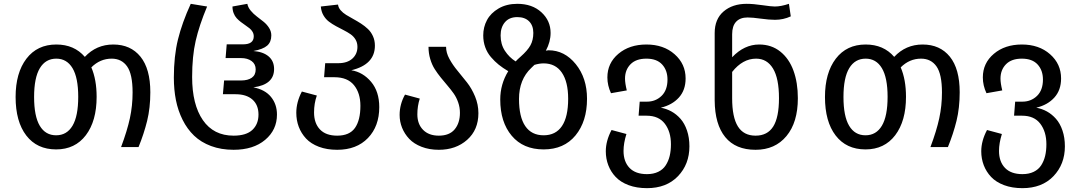

<svg xmlns="http://www.w3.org/2000/svg" viewBox="-20 -773 5668 1009"><path d="M575.2 -539.1Q666.5 -539.1 718.3 -475.1Q770 -411.1 770 -288.1Q770 -206.1 753.2 -137.7Q736.3 -69.3 708 0H616.2Q648.4 -85.9 662.6 -151.6Q676.8 -217.3 676.8 -287.1Q676.8 -383.3 647.9 -424.1Q619.1 -464.8 566.9 -464.8Q505.9 -464.8 460 -418.9Q487.8 -354.5 487.8 -264.2Q487.8 -137.2 431.2 -62.5Q374.5 12.2 274.9 12.2Q174.3 12.2 118.2 -60.8Q62 -133.8 62 -263.2Q62 -390.1 118.9 -464.6Q175.8 -539.1 275.9 -539.1Q370.1 -539.1 425.8 -474.1Q486.3 -539.1 575.2 -539.1ZM391.1 -264.2Q391.1 -364.7 361.1 -414.8Q331.1 -464.8 275.9 -464.8Q219.7 -464.8 189.5 -414.8Q159.2 -364.7 159.2 -263.2Q159.2 -162.1 189 -112.1Q218.8 -62 274.9 -62Q331.1 -62 361.1 -112.3Q391.1 -162.6 391.1 -264.2Z M1207.5 14.2Q1142.1 14.2 1089.1 -5.6Q1036.1 -25.4 1000 -60.1Q963.9 -94.7 939.7 -143.1Q915.5 -191.4 904.5 -246.8Q893.6 -302.2 893.6 -365.2Q893.6 -478 915.3 -565.9Q937 -653.8 982.4 -752.9L1068.4 -738.8Q1026.9 -639.6 1008.3 -558.3Q989.7 -477.1 989.7 -368.2Q989.7 -223.6 1046.1 -141.8Q1102.5 -60.1 1207.5 -60.1Q1273.9 -60.1 1306.2 -90.3Q1338.4 -120.6 1338.4 -170.9Q1338.4 -221.7 1306.6 -249.8Q1274.9 -277.8 1217.8 -277.8H1151.4L1157.7 -350.1H1246.6Q1282.7 -350.1 1303.2 -364.5Q1323.7 -378.9 1323.7 -408.2Q1323.7 -436.5 1302.2 -452.1Q1280.8 -467.8 1246.6 -467.8H1165.5L1171.4 -540H1257.3Q1313.5 -540 1313.5 -582Q1313.5 -594.7 1307.4 -605.5Q1301.3 -616.2 1291.3 -624.3Q1281.2 -632.3 1269.3 -640.4Q1257.3 -648.4 1245.6 -657.5Q1233.9 -666.5 1223.9 -677.2Q1213.9 -688 1207.8 -703.9Q1201.7 -719.7 1201.7 -738.8L1279.8 -752.9Q1283.2 -734.4 1297.6 -717Q1312 -699.7 1329.8 -686.3Q1347.7 -672.9 1365 -658.9Q1382.3 -645 1394 -626.5Q1405.8 -607.9 1405.8 -586.9Q1405.8 -552.2 1384 -533.2Q1362.3 -514.2 1311.5 -504.9Q1362.8 -501 1391.6 -476.6Q1420.4 -452.1 1420.4 -410.2Q1420.4 -328.1 1311.5 -314Q1372.6 -302.2 1404.1 -263.7Q1435.5 -225.1 1435.5 -170.9Q1435.5 -90.3 1373.5 -38.1Q1311.5 14.2 1207.5 14.2Z M1826.2 -403.8Q1887.2 -394 1930.2 -343Q1973.1 -292 1973.1 -210Q1973.1 -109.4 1913.6 -47.6Q1854 14.2 1752 14.2Q1697.8 14.2 1655.8 -1.7Q1613.8 -17.6 1588.4 -44.9Q1563 -72.3 1550 -106.7Q1537.1 -141.1 1537.1 -180.2Q1537.1 -236.3 1566.4 -292L1645 -271Q1630.4 -229.5 1630.4 -182.1Q1630.4 -125.5 1661.4 -92.8Q1692.4 -60.1 1752 -60.1Q1816.9 -60.1 1845.5 -100.8Q1874 -141.6 1874 -216.8Q1874 -284.2 1840.1 -325.7Q1806.2 -367.2 1737.3 -367.2H1683.1L1689 -440.9H1757.3Q1805.2 -440.9 1831.8 -465.1Q1858.4 -489.3 1858.4 -526.9Q1858.4 -548.3 1848.4 -565.2Q1838.4 -582 1822 -593.3Q1805.7 -604.5 1785.9 -614.5Q1766.1 -624.5 1745.8 -635.5Q1725.6 -646.5 1708.5 -659.4Q1691.4 -672.4 1679.7 -692.6Q1668 -712.9 1666 -738.8L1756.3 -749Q1758.3 -732.9 1770 -719.2Q1781.7 -705.6 1799.1 -694.8Q1816.4 -684.1 1836.7 -673.1Q1856.9 -662.1 1877 -649.2Q1897 -636.2 1913.3 -620.8Q1929.7 -605.5 1939.9 -583Q1950.2 -560.5 1950.2 -533.2Q1950.2 -433.6 1826.2 -403.8Z M2324.2 -526.9Q2324.2 -495.6 2341.8 -463.4Q2359.4 -431.2 2384.3 -401.4Q2409.2 -371.6 2434.1 -339.8Q2459 -308.1 2476.6 -265.9Q2494.1 -223.6 2494.1 -178.2Q2494.1 -90.8 2435.1 -38.3Q2376 14.2 2286.1 14.2Q2235.8 14.2 2195.6 -1.5Q2155.3 -17.1 2130.6 -43.2Q2106 -69.3 2093 -101.6Q2080.1 -133.8 2080.1 -168.9Q2080.1 -225.1 2108.4 -275.9L2186 -254.9Q2173.3 -215.8 2173.3 -171.9Q2173.3 -121.1 2203.4 -90.6Q2233.4 -60.1 2286.1 -60.1Q2341.8 -60.1 2369.4 -93.3Q2397 -126.5 2397 -180.2Q2397 -208.5 2387.9 -234.6Q2378.9 -260.7 2364.3 -281.5Q2349.6 -302.2 2332 -322.8Q2314.5 -343.3 2296.9 -365Q2279.3 -386.7 2264.6 -409.7Q2250 -432.6 2241 -462.9Q2231.9 -493.2 2231.9 -526.9Z M2862.8 -508.8Q2946.8 -508.8 3005.9 -435.8Q3064.9 -362.8 3064.9 -253.9Q3064.9 -134.8 3004.4 -61.3Q2943.8 12.2 2836.9 12.2Q2729.5 12.2 2669.2 -59.6Q2608.9 -131.3 2608.9 -250Q2608.9 -330.6 2650.9 -398.9Q2622.1 -416 2600.8 -433.1Q2579.6 -450.2 2560.1 -472.9Q2540.5 -495.6 2530 -524.7Q2519.5 -553.7 2519.5 -586.9Q2519.5 -630.4 2539.1 -667.2Q2558.6 -704.1 2600.3 -728.5Q2642.1 -752.9 2698.7 -752.9Q2776.9 -752.9 2825.2 -708.5Q2873.5 -664.1 2873.5 -600.1Q2873.5 -552.7 2848.6 -506.8Q2858.4 -508.8 2862.8 -508.8ZM2610.8 -586.9Q2610.8 -540.5 2633.3 -506.1Q2655.8 -471.7 2689.9 -450.2Q2697.8 -459.5 2715.8 -475.1Q2752.4 -507.3 2767.6 -534.9Q2782.7 -562.5 2782.7 -600.1Q2782.7 -638.7 2760.5 -660.9Q2738.3 -683.1 2698.7 -683.1Q2656.2 -683.1 2633.5 -656.2Q2610.8 -629.4 2610.8 -586.9ZM2965.8 -253.9Q2965.8 -342.8 2932.6 -391.4Q2899.4 -439.9 2836.9 -439.9Q2814.5 -439.9 2788.6 -432.1Q2785.6 -429.7 2780.3 -424.1Q2774.9 -418.5 2772 -416Q2707.5 -355.5 2707.5 -252.9Q2707.5 -158.2 2740.5 -110.1Q2773.4 -62 2836.9 -62Q2900.4 -62 2933.1 -110.4Q2965.8 -158.7 2965.8 -253.9Z M3452.6 -207Q3482.4 -201.7 3508.5 -187.3Q3534.7 -172.9 3556.2 -148.7Q3577.6 -124.5 3590.3 -87.2Q3603 -49.8 3603 -3.9Q3603 90.3 3542.7 153.1Q3482.4 215.8 3379.9 215.8Q3325.7 215.8 3283.4 200Q3241.2 184.1 3215.6 157Q3189.9 129.9 3176.8 95.5Q3163.6 61 3163.6 22Q3163.6 -32.7 3193.8 -89.8L3272 -68.8Q3256.8 -20.5 3256.8 20Q3256.8 76.7 3288.3 109.4Q3319.8 142.1 3379.9 142.1Q3414.1 142.1 3439.2 129.9Q3464.4 117.7 3478.5 95.7Q3492.7 73.7 3499.3 46.4Q3505.9 19 3505.9 -15.1Q3505.9 -80.6 3473.9 -122.8Q3441.9 -165 3377.9 -165H3335.9L3341.8 -238.8H3379.9Q3425.3 -238.8 3456.5 -269Q3487.8 -299.3 3487.8 -355Q3487.8 -403.3 3459.7 -434.1Q3431.6 -464.8 3377 -464.8Q3322.3 -464.8 3293.5 -435.3Q3264.6 -405.8 3264.6 -359.9Q3264.6 -335.9 3273.9 -297.9L3190.9 -283.2Q3171.9 -323.7 3171.9 -366.2Q3171.9 -441.4 3229.7 -490.2Q3287.6 -539.1 3377 -539.1Q3467.3 -539.1 3525.1 -488Q3583 -437 3583 -360.8Q3583 -299.3 3547.6 -260.3Q3512.2 -221.2 3452.6 -207Z M3969.7 -539.1Q4034.2 -539.1 4080.6 -502Q4127 -464.8 4149.9 -401.6Q4172.9 -338.4 4172.9 -256.8Q4172.9 -129.9 4113 -57.9Q4053.2 14.2 3950.7 14.2Q3845.7 14.2 3791.3 -52.5Q3736.8 -119.1 3735.8 -245.1V-599.1Q3735.8 -672.9 3782.7 -712.9Q3829.6 -752.9 3903.8 -752.9Q3938.5 -752.9 3986.1 -745.8Q4033.7 -738.8 4051.8 -738.8Q4084 -738.8 4126 -752.9L4135.7 -687Q4096.7 -668.9 4052.7 -668.9Q4022 -668.9 3978.3 -675Q3934.6 -681.2 3908.7 -681.2Q3869.6 -681.2 3848.6 -658.9Q3827.6 -636.7 3827.6 -592.8V-472.2Q3891.1 -539.1 3969.7 -539.1ZM4073.7 -256.8Q4073.7 -361.3 4042.2 -413.1Q4010.7 -464.8 3953.6 -464.8Q3882.8 -464.8 3827.6 -395V-256.8Q3827.6 -156.7 3857.9 -108.4Q3888.2 -60.1 3950.7 -60.1Q4013.2 -60.1 4043.5 -108.2Q4073.7 -156.2 4073.7 -256.8Z M4828.6 -539.1Q4919.9 -539.1 4971.7 -475.1Q5023.4 -411.1 5023.4 -288.1Q5023.4 -206.1 5006.6 -137.7Q4989.7 -69.3 4961.4 0H4869.6Q4901.9 -85.9 4916 -151.6Q4930.2 -217.3 4930.2 -287.1Q4930.2 -383.3 4901.4 -424.1Q4872.6 -464.8 4820.3 -464.8Q4759.3 -464.8 4713.4 -418.9Q4741.2 -354.5 4741.2 -264.2Q4741.2 -137.2 4684.6 -62.5Q4627.9 12.2 4528.3 12.2Q4427.7 12.2 4371.6 -60.8Q4315.4 -133.8 4315.4 -263.2Q4315.4 -390.1 4372.3 -464.6Q4429.2 -539.1 4529.3 -539.1Q4623.5 -539.1 4679.2 -474.1Q4739.7 -539.1 4828.6 -539.1ZM4644.5 -264.2Q4644.5 -364.7 4614.5 -414.8Q4584.5 -464.8 4529.3 -464.8Q4473.1 -464.8 4442.9 -414.8Q4412.6 -364.7 4412.6 -263.2Q4412.6 -162.1 4442.4 -112.1Q4472.2 -62 4528.3 -62Q4584.5 -62 4614.5 -112.3Q4644.5 -162.6 4644.5 -264.2Z M5425.8 -207Q5455.6 -201.7 5481.7 -187.3Q5507.8 -172.9 5529.3 -148.7Q5550.8 -124.5 5563.5 -87.2Q5576.2 -49.8 5576.2 -3.9Q5576.2 90.3 5515.9 153.1Q5455.6 215.8 5353 215.8Q5298.8 215.8 5256.6 200Q5214.4 184.1 5188.7 157Q5163.1 129.9 5149.9 95.5Q5136.7 61 5136.7 22Q5136.7 -32.7 5167 -89.8L5245.1 -68.8Q5230 -20.5 5230 20Q5230 76.7 5261.5 109.4Q5293 142.1 5353 142.1Q5387.2 142.1 5412.4 129.9Q5437.5 117.7 5451.7 95.7Q5465.8 73.7 5472.4 46.4Q5479 19 5479 -15.1Q5479 -80.6 5447 -122.8Q5415 -165 5351.1 -165H5309.1L5314.9 -238.8H5353Q5398.4 -238.8 5429.7 -269Q5460.9 -299.3 5460.9 -355Q5460.9 -403.3 5432.9 -434.1Q5404.8 -464.8 5350.1 -464.8Q5295.4 -464.8 5266.6 -435.3Q5237.8 -405.8 5237.8 -359.9Q5237.8 -335.9 5247.1 -297.9L5164.1 -283.2Q5145 -323.7 5145 -366.2Q5145 -441.4 5202.9 -490.2Q5260.7 -539.1 5350.1 -539.1Q5440.4 -539.1 5498.3 -488Q5556.2 -437 5556.2 -360.8Q5556.2 -299.3 5520.8 -260.3Q5485.4 -221.2 5425.8 -207Z"/></svg>

Font: FiraGO
Style: Regular
Weight: 400
Designer: bBox Type
Foundry: bBox Type GmbH
Version: Version 1.001;PS 001.001;hotconv 1.0.88;makeotf.lib2.5.64775